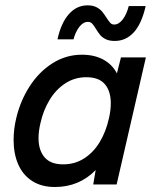

<svg xmlns="http://www.w3.org/2000/svg" viewBox="-20 -708 602 737"><path d="M540 -487.8 427.7 0H337.9L347.2 -55.2Q283.7 9.8 190.9 9.8Q139.2 9.8 103.5 -13.2Q67.9 -36.1 50 -76.9Q32.2 -117.7 32.2 -170.4Q32.2 -211.9 42 -252.9Q57.6 -320.3 93.5 -376.2Q129.4 -432.1 181.4 -465.1Q233.4 -498 294.4 -498Q342.3 -498 376.7 -479.2Q411.1 -460.4 428.7 -426.3L444.3 -487.8ZM405.3 -311.5Q405.3 -357.9 382.6 -384.8Q359.9 -411.6 311.5 -411.6Q266.6 -411.6 230.5 -387.9Q194.3 -364.3 170.2 -324.2Q146 -284.2 135.3 -235.4Q127.9 -204.6 127.9 -177.7Q127.9 -131.3 151.1 -104.2Q174.3 -77.1 222.2 -77.1Q267.6 -77.1 303.5 -100.3Q339.4 -123.5 363 -163.1Q386.7 -202.6 397.9 -252.9Q405.3 -283.7 405.3 -311.5ZM348.1 -597.2Q339.8 -611.3 333.5 -617.7Q327.1 -624 317.4 -624Q299.3 -624 284.4 -604.7Q269.5 -585.4 262.2 -557.1H200.7Q214.4 -620.1 244.4 -653.8Q274.4 -687.5 315.9 -687.5Q335.9 -687.5 349.6 -680.7Q363.3 -673.8 371.3 -664.3Q379.4 -654.8 388.7 -640.1Q397.5 -626.5 403.3 -620.1Q409.2 -613.8 418.5 -613.8Q436 -613.8 451.2 -633.5Q466.3 -653.3 474.1 -684.6H539.1Q523.9 -617.2 493.7 -584Q463.4 -550.8 420.4 -550.8Q399.9 -550.8 386.2 -557.4Q372.6 -564 364.7 -573.5Q356.9 -583 348.1 -597.2Z"/></svg>

Font: Acari Sans Medium
Style: Italic
Weight: 500
Italic angle: -13°
Designer: Alfredo Marco Pradil and Stefan Peev
Foundry: Hanken Design Co.
Version: Version 1.045